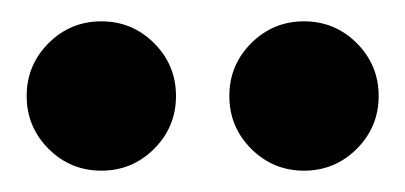

<svg xmlns="http://www.w3.org/2000/svg" viewBox="-20 -725 380 180"><path d="M75 -565Q46 -565 25.5 -585.5Q5 -606 5 -635Q5 -664 25.5 -684.5Q46 -705 75 -705Q104 -705 124.5 -684.5Q145 -664 145 -635Q145 -606 124.5 -585.5Q104 -565 75 -565ZM265 -565Q236 -565 215.5 -585.5Q195 -606 195 -635Q195 -664 215.5 -684.5Q236 -705 265 -705Q294 -705 314.5 -684.5Q335 -664 335 -635Q335 -606 314.5 -585.5Q294 -565 265 -565Z"/></svg>

Font: PT Root UI Web Bold
Style: Regular
Weight: 700
Designer: Vitaly Kuzmin
Foundry: ParaType Ltd.
Version: Version 1.000W